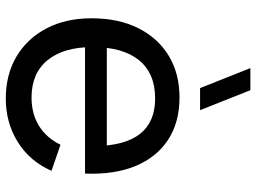

<svg xmlns="http://www.w3.org/2000/svg" viewBox="-126 -702 842 630"><g transform="rotate(90 295.0 -387.0)"><path d="M269 -622.5 203.5 -787.5H276L341.5 -622.5ZM304 15Q224.5 15 165.2 -20.2Q106 -55.5 73 -118.8Q40 -182 40 -266.5Q40 -355 72.5 -419.8Q105 -484.5 163.2 -519.8Q221.5 -555 300 -555Q381.5 -555 438.8 -517.5Q496 -480 524.8 -410.5Q553.5 -341 549.5 -245H459.5V-277Q458 -376.5 419 -425.8Q380 -475 303 -475Q220.5 -475 177.5 -422Q134.5 -369 134.5 -270Q134.5 -174.5 177.5 -122Q220.5 -69.5 300 -69.5Q353.5 -69.5 393 -94Q432.5 -118.5 455 -164.5L540.5 -135Q509 -63.5 445.8 -24.2Q382.5 15 304 15ZM104.5 -245V-316.5H503.5V-245Z"/></g></svg>

Font: Manrope ExtraLight Medium
Style: Regular
Weight: 500
Version: Version 4.504